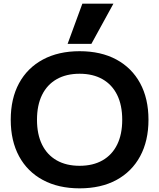

<svg xmlns="http://www.w3.org/2000/svg" viewBox="-20 -1020 871 1050"><path d="M415.3 10Q299.7 10 214.8 -35.5Q130 -81 84.3 -165.3Q38.7 -249.7 38.7 -365Q38.7 -481 84.3 -565Q130 -649 214.8 -694.5Q299.7 -740 415.3 -740Q532 -740 616.3 -694.5Q700.7 -649 746.3 -565Q792 -481 792 -365Q792 -249.7 746.3 -165.3Q700.7 -81 616.3 -35.5Q532 10 415.3 10ZM415.3 -113.3Q488.7 -113.3 541 -143.3Q593.4 -173.3 620.9 -229.5Q648.4 -285.7 648.4 -365Q648.4 -444.3 620.9 -500.5Q593.4 -556.7 541 -586.7Q488.7 -616.7 415.3 -616.7Q342 -616.7 289.6 -586.7Q237.3 -556.7 209.8 -500.5Q182.3 -444.3 182.3 -365Q182.3 -285.7 209.8 -229.5Q237.3 -173.3 289.6 -143.3Q342 -113.3 415.3 -113.3ZM479.7 -780H349.7L430.4 -1000H600.3Z"/></svg>

Font: M PLUS 2 Thin
Style: Regular
Weight: 100
Designer: Coji Morishita
Foundry: UNDERFOREST DESIGN
Version: Version 1.001